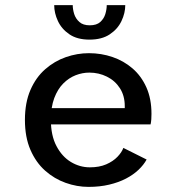

<svg xmlns="http://www.w3.org/2000/svg" viewBox="-20 -720 690 751"><path d="M326 11Q281 11 236.8 -4.8Q192.5 -20.5 156.5 -52.5Q120.5 -84.5 99 -134Q77.5 -183.5 77.5 -251Q77.5 -318.5 99 -368Q120.5 -417.5 156.8 -449.2Q193 -481 237.5 -496.5Q282 -512 328 -512Q376 -512 420 -497Q464 -482 498.2 -452.5Q532.5 -423 552.5 -378.5Q572.5 -334 572.5 -274.5Q572.5 -265 571.8 -253.5Q571 -242 569 -233.5H156.5V-297H468Q468 -300 468 -301.2Q468 -302.5 468 -305Q468 -345.5 449 -375Q430 -404.5 398.2 -420.2Q366.5 -436 329.5 -436Q302.5 -436 276 -425.8Q249.5 -415.5 227.5 -393.5Q205.5 -371.5 192.2 -336.2Q179 -301 179 -251.5Q179 -190 200.8 -148.8Q222.5 -107.5 257.2 -86.5Q292 -65.5 331.5 -65.5Q368.5 -65.5 395.5 -77.2Q422.5 -89 439.5 -106.8Q456.5 -124.5 462.5 -141.5L553.5 -96Q542 -75 521.8 -55.8Q501.5 -36.5 472.8 -21.5Q444 -6.5 407.2 2.2Q370.5 11 326 11ZM330 -565Q282 -565 251.5 -585.8Q221 -606.5 206.5 -637.8Q192 -669 192 -700H264.5Q264.5 -683.5 270.2 -665.2Q276 -647 290.5 -634Q305 -621 331 -621Q358 -621 372.2 -634Q386.5 -647 392 -665.2Q397.5 -683.5 397.5 -700H470Q470 -669 455.2 -637.8Q440.5 -606.5 409.5 -585.8Q378.5 -565 330 -565Z"/></svg>

Font: Trispace Thin
Style: Regular
Weight: 400
Version: Version 1.210